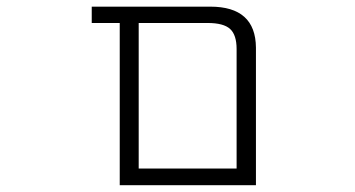

<svg xmlns="http://www.w3.org/2000/svg" viewBox="-20 -542 1040 563"><path d="M381.8 1H331.1V-474.6H249V-522.5H596.7Q729.5 -522.5 730.5 -402.3V1ZM673.8 -398.4Q673.8 -439.5 654.8 -457Q635.7 -474.6 588.9 -474.6H386.7V-47.9H673.8Z"/></svg>

Font: Gen Shin Gothic Monospace Light
Style: Regular
Weight: 300
Designer: [Source Han Sans]
Ryoko NISHIZUKA  (kana & ideographs); Paul D. Hunt (Latin, Greek & Cyrillic); Wenlong ZHANG  (bopomofo
Version: Version 1.002.20150607